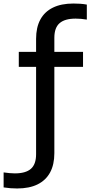

<svg xmlns="http://www.w3.org/2000/svg" viewBox="-96 -838 512 1088"><path d="M1 230Q-18 230 -37 228.5Q-56 227 -75.5 224V139Q-56.5 141.5 -42 143Q-27.5 144.5 -12 144.5Q49.5 144.5 79 118.8Q108.5 93 108.5 36V-618Q108.5 -682.5 132.5 -727Q156.5 -771.5 203.8 -794.8Q251 -818 320 -818Q339 -818 358 -816.8Q377 -815.5 396 -812V-727Q377.5 -730 363 -731.2Q348.5 -732.5 332.5 -732.5Q271.5 -732.5 241.8 -706.8Q212 -681 212 -624V30Q212 94.5 188 139Q164 183.5 117 206.8Q70 230 1 230ZM10.5 -459V-544H374.5V-459Z"/></svg>

Font: Encode Sans Condensed Thin Medium
Style: Regular
Weight: 500
Version: Version 3.002